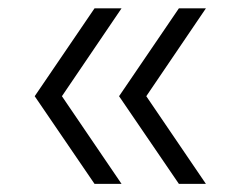

<svg xmlns="http://www.w3.org/2000/svg" viewBox="-20 -512 560 462"><path d="M207.5 -69.5 63.5 -280.5 207.5 -492H272.5L129 -280.5L272.5 -69.5ZM410.5 -69.5 266.5 -280.5 410.5 -492H475.5L332 -280.5L475.5 -69.5Z"/></svg>

Font: Encode Sans SemiExpanded Light
Style: Regular
Weight: 300
Width: 6
Designer: Multiple Designers
Foundry: Impallari Type
Version: Version 3.002